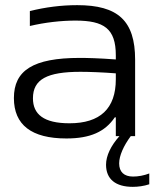

<svg xmlns="http://www.w3.org/2000/svg" viewBox="-20 -529 600 746"><path d="M280 -509C218 -509 156 -501 96 -486V-428C155 -442 218 -449 273 -449C384 -449 430 -418 430 -314V-298C364 -303 317 -304 290 -304C108 -304 34 -255 34 -148C34 -44 102 9 238 9C331 9 388 -17 426 -73H430V0H444C411 37 392 76 392 111C392 167 429 197 496 197C516 197 539 194 560 187V145C539 153 517 157 497 157C462 157 443 139 443 106C443 76 460 38 488 0H505V-297C505 -449 438 -509 280 -509ZM108 -147C108 -221 163 -250 293 -250C326 -250 380 -248 430 -244V-221C430 -107 369 -50 250 -50C150 -50 108 -85 108 -147Z"/></svg>

Font: LT Wave Light
Style: Regular
Weight: 300
Designer: Daniel Lyons
Version: Version 2.5 (Glyphs App)